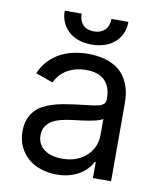

<svg xmlns="http://www.w3.org/2000/svg" viewBox="-83 -794 730 873"><g transform="rotate(10 282.0 -357.0)"><path d="M237.2 12.8Q198.5 12.8 164.4 1.6Q130.3 -9.6 105.3 -31.1Q80.3 -52.6 65.7 -83.8Q51.1 -115.1 51.1 -154.8Q51.1 -186.1 59.8 -209.2Q68.5 -232.2 83.6 -249.1Q98.7 -266 119.1 -277.2Q139.6 -288.4 163 -295.6Q186.4 -302.9 212 -307.5Q237.6 -312.1 262.8 -315.3Q300.1 -320.3 326.7 -323Q353.3 -325.6 370.4 -329.9Q387.4 -334.2 395.4 -342Q403.4 -349.8 403.4 -365.1V-367.9Q403.4 -420.5 374.8 -449.6Q346.2 -478.7 288.4 -478.7Q258.5 -478.7 235.1 -471.4Q211.6 -464.1 194.2 -452.4Q176.8 -440.7 165.1 -426Q153.4 -411.2 146.3 -396.3L66.8 -424.7Q82.7 -462 107.4 -486.7Q132.1 -511.4 161.4 -525.9Q190.7 -540.5 222.7 -546.5Q254.6 -552.6 285.5 -552.6Q302.9 -552.6 324.6 -550.2Q346.2 -547.9 368.6 -541Q391 -534.1 412.5 -521Q433.9 -507.8 450.5 -486.3Q467 -464.8 477.1 -433.8Q487.2 -402.7 487.2 -359.4V0H403.4V-73.9H399.1Q392.8 -60.7 380 -45.5Q367.2 -30.2 347.5 -17.2Q327.8 -4.3 300.4 4.3Q273.1 12.8 237.2 12.8ZM250 -62.5Q287.3 -62.5 315.9 -74Q344.5 -85.6 364 -104.4Q383.5 -123.2 393.5 -147.5Q403.4 -171.9 403.4 -197.4V-274.1Q399.9 -269.9 390.3 -266.2Q380.7 -262.4 367.5 -259.4Q354.4 -256.4 339 -253.7Q323.5 -251.1 308.6 -249.1Q293.7 -247.2 280.5 -245.6Q267.4 -244 258.5 -242.9Q234 -239.7 211.6 -233.8Q189.3 -228 172.2 -217.5Q155.2 -207 145.1 -190.9Q134.9 -174.7 134.9 -150.6Q134.9 -128.9 143.5 -112.4Q152 -95.9 167.4 -84.7Q182.9 -73.5 204 -68Q225.1 -62.5 250 -62.5ZM438.9 -727.3Q438.9 -698.5 428.6 -674.5Q418.3 -650.6 399.1 -633.2Q380 -615.8 352.6 -606.2Q325.3 -596.6 291.2 -596.6Q257.8 -596.6 230.6 -606.2Q203.5 -615.8 184.5 -633.2Q165.5 -650.6 155.2 -674.5Q144.9 -698.5 144.9 -727.3H223Q223 -713.4 226.7 -700.8Q230.5 -688.2 238.5 -678.6Q246.4 -669 259.6 -663.4Q272.7 -657.7 291.2 -657.7Q310 -657.7 323.2 -663.4Q336.3 -669 344.6 -678.6Q353 -688.2 356.9 -700.8Q360.8 -713.4 360.8 -727.3Z"/></g></svg>

Font: Fast_Sans
Style: Regular
Weight: 400
Designer: Rasmus Andersson
Foundry: rsms
Version: Version 3.018;git-588b23468